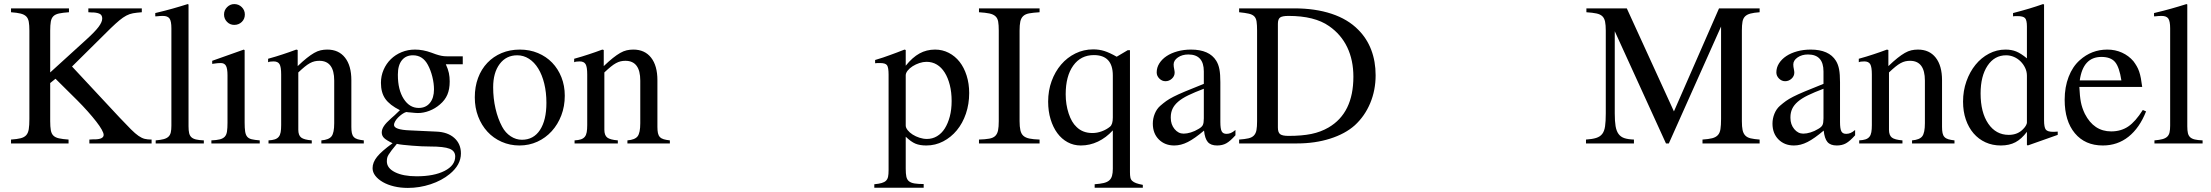

<svg xmlns="http://www.w3.org/2000/svg" viewBox="-20 -703 10836 941"><path d="M413 -662H675V-643Q649 -641 632 -638Q615 -635 599 -626.5Q583 -618 565.5 -603.5Q548 -589 523 -565L333 -377L566 -127Q600 -91 621.5 -69.5Q643 -48 659 -37Q675 -26 689 -22.5Q703 -19 723 -19V0H418V-19Q427 -20 434.5 -20Q442 -20 446 -20Q488 -21 488 -42Q488 -51 478.5 -68Q469 -85 451.5 -107.5Q434 -130 410 -157Q386 -184 358 -212L252 -317L226 -296V-109Q226 -82 229 -65Q232 -48 241.5 -38.5Q251 -29 269 -25Q287 -21 316 -19V0H34V-19Q64 -21 81.5 -25.5Q99 -30 108.5 -40.5Q118 -51 121 -70Q124 -89 124 -120V-553Q124 -580 121 -596.5Q118 -613 108.5 -622.5Q99 -632 81 -636.5Q63 -641 34 -643V-662H318V-643Q288 -641 269.5 -637Q251 -633 241.5 -623.5Q232 -614 229 -597Q226 -580 226 -553V-348L403 -509Q445 -547 463 -571Q481 -595 481 -612Q481 -627 471.5 -633.5Q462 -640 439 -642Q436 -642 429 -642Q422 -642 413 -643Z M741 -639Q767 -645 787.5 -650.5Q808 -656 826.5 -661Q845 -666 862.5 -671.5Q880 -677 900 -683L904 -681V-84Q904 -63 907 -50.5Q910 -38 918 -30.5Q926 -23 940.5 -19.5Q955 -16 979 -15V0H743V-15Q767 -17 782 -21Q797 -25 805.5 -33Q814 -41 817 -54Q820 -67 820 -87V-564Q820 -599 811 -612Q802 -625 778 -625Q772 -625 763.5 -624.5Q755 -624 747 -623H741Z M1179 -457V-102Q1179 -75 1181.5 -58.5Q1184 -42 1191.5 -33Q1199 -24 1213.5 -20.5Q1228 -17 1253 -15V0H1016V-15Q1042 -16 1057.5 -20Q1073 -24 1081.5 -33Q1090 -42 1092.5 -58.5Q1095 -75 1095 -102V-334Q1095 -367 1087.5 -380.5Q1080 -394 1062 -394Q1046 -394 1028 -391L1020 -390V-405L1175 -460ZM1128 -683Q1150 -683 1165 -668Q1180 -653 1180 -632Q1180 -610 1165 -595.5Q1150 -581 1128 -581Q1107 -581 1092.5 -596Q1078 -611 1078 -632Q1078 -653 1093 -668Q1108 -683 1128 -683Z M1294 -415Q1315 -421 1332 -426Q1349 -431 1365 -436.5Q1381 -442 1397.5 -447.5Q1414 -453 1432 -460L1439 -458V-379Q1464 -403 1483.5 -418.5Q1503 -434 1519.5 -443.5Q1536 -453 1551.5 -456.5Q1567 -460 1584 -460Q1640 -460 1671 -420.5Q1702 -381 1702 -310V-81Q1702 -63 1704.5 -51Q1707 -39 1714 -31.5Q1721 -24 1733 -20.5Q1745 -17 1763 -15V0H1555V-15Q1592 -18 1605 -35Q1618 -52 1618 -99V-308Q1618 -405 1545 -405Q1533 -405 1522 -402.5Q1511 -400 1499 -393.5Q1487 -387 1473.5 -376Q1460 -365 1442 -348V-67Q1442 -40 1456 -29Q1470 -18 1508 -15V0H1296V-15Q1315 -16 1327 -20Q1339 -24 1346 -32.5Q1353 -41 1355.5 -55Q1358 -69 1358 -90V-338Q1358 -375 1350 -388.5Q1342 -402 1321 -402Q1302 -402 1294 -398Z M2165 -388Q2176 -364 2180 -345Q2184 -326 2184 -304Q2184 -266 2172.5 -239Q2161 -212 2136 -191Q2113 -171 2084.5 -160Q2056 -149 2028 -149Q2018 -149 1990 -152Q1988 -152 1983 -152.5Q1978 -153 1971 -154Q1961 -151 1950.5 -143.5Q1940 -136 1931 -127Q1922 -118 1916.5 -108Q1911 -98 1911 -91Q1911 -67 1989 -64L2118 -58Q2174 -56 2206.5 -27Q2239 2 2239 49Q2239 105 2184 150Q2145 182 2090.5 200Q2036 218 1979 218Q1943 218 1911.5 210.5Q1880 203 1856.5 189.5Q1833 176 1819.5 158.5Q1806 141 1806 121Q1806 93 1828 65.5Q1850 38 1904 -1Q1873 -16 1862 -27Q1851 -38 1851 -54Q1851 -69 1861.5 -85Q1872 -101 1897 -123Q1902 -127 1914 -138Q1926 -149 1940 -163Q1890 -188 1868.5 -218.5Q1847 -249 1847 -297Q1847 -331 1860 -361Q1873 -391 1895.5 -413Q1918 -435 1948.5 -447.5Q1979 -460 2014 -460Q2053 -460 2094 -445L2116 -437Q2131 -432 2143.5 -429.5Q2156 -427 2171 -427H2248V-388ZM1925 2Q1909 21 1899.5 33.5Q1890 46 1884.5 55Q1879 64 1877.5 71.5Q1876 79 1876 88Q1876 121 1916 141Q1956 161 2022 161Q2107 161 2159 134.5Q2211 108 2211 64Q2211 37 2183.5 26Q2156 15 2087 15Q2069 15 2046 14Q2023 13 2000 11Q1977 9 1957 7Q1937 5 1925 2ZM1930 -335Q1930 -263 1958.5 -218.5Q1987 -174 2032 -174Q2067 -174 2087 -198.5Q2107 -223 2107 -265Q2107 -294 2099 -326.5Q2091 -359 2077 -385Q2052 -432 2004 -432Q1969 -432 1949.5 -407.5Q1930 -383 1930 -338Z M2528 -460Q2576 -460 2616.5 -443Q2657 -426 2686 -396Q2715 -366 2731.5 -324.5Q2748 -283 2748 -234Q2748 -182 2731 -137.5Q2714 -93 2684 -60Q2654 -27 2613.5 -8.5Q2573 10 2526 10Q2479 10 2438.5 -8Q2398 -26 2369 -57.5Q2340 -89 2323.5 -132Q2307 -175 2307 -226Q2307 -278 2323 -321Q2339 -364 2368.5 -395Q2398 -426 2438.5 -443Q2479 -460 2528 -460ZM2515 -432Q2461 -432 2429 -389.5Q2397 -347 2397 -275Q2397 -221 2408.5 -171Q2420 -121 2441 -82Q2457 -52 2483 -35Q2509 -18 2538 -18Q2595 -18 2626.5 -66Q2658 -114 2658 -199Q2658 -250 2647.5 -293Q2637 -336 2618 -367Q2599 -398 2572.5 -415Q2546 -432 2515 -432Z M2794 -415Q2815 -421 2832 -426Q2849 -431 2865 -436.5Q2881 -442 2897.5 -447.5Q2914 -453 2932 -460L2939 -458V-379Q2964 -403 2983.5 -418.5Q3003 -434 3019.5 -443.5Q3036 -453 3051.5 -456.5Q3067 -460 3084 -460Q3140 -460 3171 -420.5Q3202 -381 3202 -310V-81Q3202 -63 3204.5 -51Q3207 -39 3214 -31.5Q3221 -24 3233 -20.5Q3245 -17 3263 -15V0H3055V-15Q3092 -18 3105 -35Q3118 -52 3118 -99V-308Q3118 -405 3045 -405Q3033 -405 3022 -402.5Q3011 -400 2999 -393.5Q2987 -387 2973.5 -376Q2960 -365 2942 -348V-67Q2942 -40 2956 -29Q2970 -18 3008 -15V0H2796V-15Q2815 -16 2827 -20Q2839 -24 2846 -32.5Q2853 -41 2855.5 -55Q2858 -69 2858 -90V-338Q2858 -375 2850 -388.5Q2842 -402 2821 -402Q2802 -402 2794 -398Z M4269 -409Q4290 -415 4307.5 -421Q4325 -427 4341.5 -433Q4358 -439 4375.5 -445.5Q4393 -452 4413 -460L4419 -458V-381Q4452 -422 4486.5 -441Q4521 -460 4563 -460Q4599 -460 4630 -444Q4661 -428 4683 -400Q4705 -372 4717.5 -332.5Q4730 -293 4730 -247Q4730 -193 4714 -146Q4698 -99 4669.5 -64.5Q4641 -30 4602.5 -10Q4564 10 4520 10Q4488 10 4466.5 1Q4445 -8 4419 -33V124Q4419 148 4422 162.5Q4425 177 4434.5 185Q4444 193 4461.5 196Q4479 199 4507 199V217H4265V200Q4287 198 4301 194Q4315 190 4322.5 182.5Q4330 175 4332.5 163Q4335 151 4335 131V-337Q4335 -372 4327.5 -383Q4320 -394 4294 -394Q4287 -394 4281.5 -394Q4276 -394 4269 -393ZM4419 -88Q4419 -77 4428.5 -65Q4438 -53 4453 -43.5Q4468 -34 4486.5 -28Q4505 -22 4523 -22Q4550 -22 4572.5 -35.5Q4595 -49 4610.5 -73.5Q4626 -98 4635 -132Q4644 -166 4644 -208Q4644 -251 4635 -286.5Q4626 -322 4610 -347.5Q4594 -373 4571.5 -386.5Q4549 -400 4521 -400Q4504 -400 4486 -394Q4468 -388 4453 -378.5Q4438 -369 4428.5 -357Q4419 -345 4419 -334Z M4875 -553Q4875 -581 4872 -597.5Q4869 -614 4858.5 -623.5Q4848 -633 4829 -637Q4810 -641 4778 -643V-662H5075V-643Q5043 -641 5024 -637.5Q5005 -634 4994.5 -624Q4984 -614 4980.5 -597Q4977 -580 4977 -553V-109Q4977 -82 4981 -64.5Q4985 -47 4995.5 -37.5Q5006 -28 5025 -24Q5044 -20 5075 -19V0H4778V-19Q4809 -20 4828.5 -23.5Q4848 -27 4858 -37Q4868 -47 4871.5 -64Q4875 -81 4875 -109Z M5507 -457H5518V141Q5518 157 5520 167Q5522 177 5529 183.5Q5536 190 5548 194.5Q5560 199 5581 203V217H5345V200Q5372 198 5389 194Q5406 190 5416 181.5Q5426 173 5430 159Q5434 145 5434 124V-64Q5401 -28 5361 -9Q5321 10 5277 10Q5242 10 5212.5 -6Q5183 -22 5162 -50.5Q5141 -79 5129 -118.5Q5117 -158 5117 -205Q5117 -259 5134 -305.5Q5151 -352 5180.5 -386.5Q5210 -421 5250.5 -441Q5291 -461 5338 -461Q5367 -461 5392.5 -453Q5418 -445 5453 -425ZM5434 -333Q5434 -433 5341 -433Q5277 -433 5240 -381.5Q5203 -330 5203 -241Q5203 -191 5217.5 -147Q5232 -103 5256 -81Q5286 -51 5334 -51Q5357 -51 5380 -59.5Q5403 -68 5420 -82Q5434 -93 5434 -127Z M6035 -40Q6009 -11 5990 -0.5Q5971 10 5945 10Q5914 10 5899.5 -7Q5885 -24 5881 -63Q5835 -24 5801.5 -7Q5768 10 5735 10Q5689 10 5659.5 -19.5Q5630 -49 5630 -97Q5630 -122 5639.5 -145.5Q5649 -169 5666 -184Q5682 -198 5696 -208Q5710 -218 5731.5 -229Q5753 -240 5787.5 -254.5Q5822 -269 5880 -292V-353Q5880 -436 5804 -436Q5774 -436 5753 -421.5Q5732 -407 5732 -387Q5732 -376 5735 -363Q5736 -358 5736.5 -354Q5737 -350 5737 -347Q5737 -330 5723.5 -317.5Q5710 -305 5692 -305Q5675 -305 5662 -318Q5649 -331 5649 -348Q5649 -372 5662 -392.5Q5675 -413 5697.5 -428Q5720 -443 5751 -451.5Q5782 -460 5817 -460Q5907 -460 5941 -405Q5952 -387 5956.5 -363Q5961 -339 5961 -300V-105Q5961 -72 5967.5 -59.5Q5974 -47 5991 -47Q6002 -47 6012 -51Q6022 -55 6035 -66ZM5880 -268Q5835 -251 5804 -236Q5773 -221 5754 -204.5Q5735 -188 5726.5 -169.5Q5718 -151 5718 -129V-125Q5718 -93 5736.5 -70.5Q5755 -48 5781 -48Q5797 -48 5816.5 -54Q5836 -60 5854 -71Q5870 -80 5875 -90Q5880 -100 5880 -123Z M6141 -553Q6141 -581 6138.5 -597.5Q6136 -614 6127 -623Q6118 -632 6100.5 -636Q6083 -640 6053 -643V-662H6323Q6426 -662 6506 -635.5Q6586 -609 6637 -557Q6679 -515 6700.5 -458.5Q6722 -402 6722 -334Q6722 -261 6695.5 -197.5Q6669 -134 6620 -89Q6573 -47 6499 -23.5Q6425 0 6337 0H6053V-19Q6081 -21 6098.5 -25Q6116 -29 6125.5 -39Q6135 -49 6138 -65.5Q6141 -82 6141 -109ZM6243 -78Q6243 -54 6254 -45.5Q6265 -37 6295 -37Q6361 -37 6407 -46.5Q6453 -56 6491 -78Q6613 -149 6613 -327Q6613 -408 6583 -471Q6553 -534 6494 -575Q6423 -625 6295 -625Q6264 -625 6253.5 -617Q6243 -609 6243 -586Z M8159 0H8145L7894 -550V-147Q7894 -109 7898 -85Q7902 -61 7912.5 -46.5Q7923 -32 7941 -26Q7959 -20 7988 -19V0H7753V-19Q7784 -21 7803 -27Q7822 -33 7832.5 -46.5Q7843 -60 7846.5 -84Q7850 -108 7850 -147V-553Q7850 -580 7846.5 -597Q7843 -614 7833 -623.5Q7823 -633 7804.5 -637Q7786 -641 7755 -643V-662H7953L8184 -157L8405 -662H8604V-643Q8576 -641 8559 -636.5Q8542 -632 8532.5 -622.5Q8523 -613 8520 -596.5Q8517 -580 8517 -553V-109Q8517 -82 8520.5 -65.5Q8524 -49 8533.5 -39Q8543 -29 8560 -25Q8577 -21 8604 -19V0H8324V-19Q8354 -21 8371.5 -25.5Q8389 -30 8399 -40.5Q8409 -51 8412 -70Q8415 -89 8415 -120V-573Z M9072 -40Q9046 -11 9027 -0.5Q9008 10 8982 10Q8951 10 8936.5 -7Q8922 -24 8918 -63Q8872 -24 8838.5 -7Q8805 10 8772 10Q8726 10 8696.5 -19.5Q8667 -49 8667 -97Q8667 -122 8676.5 -145.5Q8686 -169 8703 -184Q8719 -198 8733 -208Q8747 -218 8768.5 -229Q8790 -240 8824.5 -254.5Q8859 -269 8917 -292V-353Q8917 -436 8841 -436Q8811 -436 8790 -421.5Q8769 -407 8769 -387Q8769 -376 8772 -363Q8773 -358 8773.5 -354Q8774 -350 8774 -347Q8774 -330 8760.5 -317.5Q8747 -305 8729 -305Q8712 -305 8699 -318Q8686 -331 8686 -348Q8686 -372 8699 -392.5Q8712 -413 8734.5 -428Q8757 -443 8788 -451.5Q8819 -460 8854 -460Q8944 -460 8978 -405Q8989 -387 8993.5 -363Q8998 -339 8998 -300V-105Q8998 -72 9004.5 -59.5Q9011 -47 9028 -47Q9039 -47 9049 -51Q9059 -55 9072 -66ZM8917 -268Q8872 -251 8841 -236Q8810 -221 8791 -204.5Q8772 -188 8763.5 -169.5Q8755 -151 8755 -129V-125Q8755 -93 8773.5 -70.5Q8792 -48 8818 -48Q8834 -48 8853.5 -54Q8873 -60 8891 -71Q8907 -80 8912 -90Q8917 -100 8917 -123Z M9090 -415Q9111 -421 9128 -426Q9145 -431 9161 -436.5Q9177 -442 9193.5 -447.5Q9210 -453 9228 -460L9235 -458V-379Q9260 -403 9279.5 -418.5Q9299 -434 9315.5 -443.5Q9332 -453 9347.5 -456.5Q9363 -460 9380 -460Q9436 -460 9467 -420.5Q9498 -381 9498 -310V-81Q9498 -63 9500.5 -51Q9503 -39 9510 -31.5Q9517 -24 9529 -20.5Q9541 -17 9559 -15V0H9351V-15Q9388 -18 9401 -35Q9414 -52 9414 -99V-308Q9414 -405 9341 -405Q9329 -405 9318 -402.5Q9307 -400 9295 -393.5Q9283 -387 9269.5 -376Q9256 -365 9238 -348V-67Q9238 -40 9252 -29Q9266 -18 9304 -15V0H9092V-15Q9111 -16 9123 -20Q9135 -24 9142 -32.5Q9149 -41 9151.5 -55Q9154 -69 9154 -90V-338Q9154 -375 9146 -388.5Q9138 -402 9117 -402Q9098 -402 9090 -398Z M9914 7V-57Q9888 -22 9858 -6Q9828 10 9786 10Q9745 10 9711 -5.5Q9677 -21 9652.5 -49.5Q9628 -78 9614.5 -117.5Q9601 -157 9601 -205Q9601 -258 9617.5 -304.5Q9634 -351 9662 -385.5Q9690 -420 9728 -440Q9766 -460 9809 -460Q9839 -460 9862 -450.5Q9885 -441 9914 -417V-573Q9914 -604 9905 -614Q9896 -624 9868 -624Q9862 -624 9857 -624Q9852 -624 9846 -623V-639Q9870 -645 9889 -650.5Q9908 -656 9925.5 -661Q9943 -666 9959 -671.5Q9975 -677 9993 -683L9998 -681V-114Q9998 -79 10006.5 -68Q10015 -57 10042 -57Q10044 -57 10047.5 -57Q10051 -57 10065 -58V-42L9918 10ZM9914 -332Q9914 -352 9905.5 -370Q9897 -388 9883 -402Q9869 -416 9850.5 -424Q9832 -432 9812 -432Q9755 -432 9721 -381Q9687 -330 9687 -245Q9687 -152 9724.5 -97Q9762 -42 9825 -42Q9870 -42 9897 -72Q9905 -80 9909.5 -88.5Q9914 -97 9914 -102Z M10498 -157Q10466 -76 10412 -33Q10358 10 10286 10Q10199 10 10149 -50Q10099 -110 10099 -214Q10099 -276 10118.5 -326.5Q10138 -377 10173 -408Q10231 -460 10308 -460Q10347 -460 10380 -445Q10413 -430 10436 -403Q10445 -391 10452 -379Q10459 -367 10464 -352.5Q10469 -338 10472.5 -319.5Q10476 -301 10479 -277H10171Q10173 -231 10178.5 -202.5Q10184 -174 10198 -145Q10242 -59 10327 -59Q10375 -59 10410.5 -83Q10446 -107 10482 -164ZM10377 -309Q10367 -374 10346 -399Q10325 -424 10279 -424Q10189 -424 10173 -309Z M10537 -639Q10563 -645 10583.5 -650.5Q10604 -656 10622.5 -661Q10641 -666 10658.5 -671.5Q10676 -677 10696 -683L10700 -681V-84Q10700 -63 10703 -50.5Q10706 -38 10714 -30.5Q10722 -23 10736.5 -19.5Q10751 -16 10775 -15V0H10539V-15Q10563 -17 10578 -21Q10593 -25 10601.5 -33Q10610 -41 10613 -54Q10616 -67 10616 -87V-564Q10616 -599 10607 -612Q10598 -625 10574 -625Q10568 -625 10559.5 -624.5Q10551 -624 10543 -623H10537Z"/></svg>

Font: Klingon pIqaD Mandel
Style: Regular
Weight: 400
Width: 0
Designer: Mike Neff (qa'vaj)
Foundry: Mike Neff and Michael Everson
Version: Version 2.003